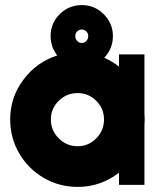

<svg xmlns="http://www.w3.org/2000/svg" viewBox="-20 -727 629 755"><path d="M20 -257Q20 -344 72 -413.5Q124 -483 205 -509Q179 -543 179 -585Q179 -636 215 -671.5Q251 -707 302 -707Q352 -707 388 -671Q424 -635 424 -585Q424 -536 390 -500Q424 -484 448 -465V-513H548V-280L549 -257L548 -234V0H448V-48Q376 8 285 8Q213 8 152 -27.5Q91 -63 55.5 -124Q20 -185 20 -257ZM389 -257Q389 -300 358.5 -330.5Q328 -361 285 -361Q242 -361 211 -330.5Q180 -300 180 -257Q180 -214 211 -183Q242 -152 285 -152Q328 -152 358.5 -183Q389 -214 389 -257ZM327 -585Q327 -596 319.5 -603.5Q312 -611 302 -611Q291 -611 283.5 -603.5Q276 -596 276 -585Q276 -574 283.5 -566Q291 -558 302 -558Q312 -558 319.5 -566Q327 -574 327 -585Z"/></svg>

Font: Lineal Heavy
Style: Regular
Weight: 900
Designer: Created by Frank Adebiaye with contributions from Anton Moglia & Ariel Martín Pérez
Created by Frank ADEBIAYE with FontF
Foundry: Velvetyne Type Foundry
Version: Version 2.000